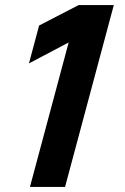

<svg xmlns="http://www.w3.org/2000/svg" viewBox="-20 -740 494 760"><path d="M98.5 0H237.5L430.5 -720H291.5L134.8 -639L94.6 -489L251.8 -572Z"/></svg>

Font: Manrope
Style: ExtraBoldItalic
Weight: 800
Italic angle: -15°
Designer: Mikhail Sharanda
Foundry: Mikhail Sharanda
Version: Version 4.502;hotconv 1.0.109;makeotfexe 2.5.65596